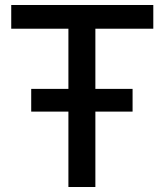

<svg xmlns="http://www.w3.org/2000/svg" viewBox="-20 -749 658 769"><path d="M105 -302V-393H511V-302ZM254 0V-646H362V0ZM25 -634V-729H594V-634Z"/></svg>

Font: Mona Sans ExtraLight Medium
Style: Regular
Weight: 500
Version: Version 2.000